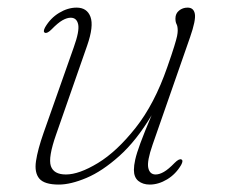

<svg xmlns="http://www.w3.org/2000/svg" viewBox="-20 -477 592 504"><path d="M456 -58.5Q462 -56 455.5 -44Q441.5 -20 418.8 -6.2Q396 7.5 373 7.5Q355 7.5 343.2 -2Q331.5 -11.5 331.5 -31Q331.5 -42.5 335 -58.2Q338.5 -74 348.5 -101.2Q358.5 -128.5 378 -174.5Q338 -107.5 293.2 -67.5Q248.5 -27.5 207 -10Q165.5 7.5 134.5 7.5Q96.5 7.5 83.2 -8.2Q70 -24 74.5 -54.2Q79 -84.5 94.5 -128.5L173.5 -352.5Q189 -395.5 185.2 -413Q181.5 -430.5 165.5 -430.5Q156 -430.5 144 -423.8Q132 -417 115.5 -400Q104 -388.5 98 -391Q92 -393.5 98.5 -405.5Q112.5 -429.5 135.2 -443.2Q158 -457 181 -457Q208.5 -457 217.5 -432.8Q226.5 -408.5 209 -358L127.5 -124.5Q106 -63.5 113.5 -41.2Q121 -19 153 -19Q187.5 -19 237 -49Q286.5 -79 336 -141.5Q385.5 -204 419 -300.5Q431.5 -336 437.2 -354.8Q443 -373.5 444.8 -382.2Q446.5 -391 446.5 -396.5Q446.5 -408 443.5 -413.5Q440.5 -419 440.5 -428.5Q440.5 -441.5 450 -449.2Q459.5 -457 472.5 -457Q488.5 -457 491.5 -440.5Q494.5 -424 479 -379.5L380.5 -97Q365.5 -54 369.2 -36.5Q373 -19 388.5 -19Q398.5 -19 410.2 -25.8Q422 -32.5 438.5 -49.5Q450 -61 456 -58.5Z"/></svg>

Font: Fraunces 9pt S000 Thin
Style: Italic
Weight: 100
Italic angle: -16°
Version: Version 1.000; ttfautohint (v1.8.3)